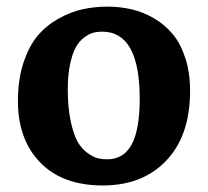

<svg xmlns="http://www.w3.org/2000/svg" viewBox="-20 -547 629 581"><path d="M291 14.2Q168.9 14.2 101.6 -55.4Q34.2 -125 34.2 -241.2Q34.2 -306.2 51 -357.2Q67.9 -408.2 94.5 -439.5Q121.1 -470.7 157.7 -491Q194.3 -511.2 230.2 -519Q266.1 -526.9 305.2 -526.9Q343.3 -526.9 378.2 -518.8Q413.1 -510.7 445.8 -491.7Q478.5 -472.7 502.4 -444.1Q526.4 -415.5 540.8 -371.3Q555.2 -327.1 555.2 -272Q555.2 -137.2 483.6 -61.5Q412.1 14.2 291 14.2ZM304.2 -64.9Q354.5 -64.9 378.7 -110.4Q402.8 -155.8 402.8 -248Q402.8 -451.2 289.1 -451.2Q274.4 -451.2 261.7 -447.8Q249 -444.3 234.4 -433.3Q219.7 -422.4 209.5 -404.1Q199.2 -385.7 192.1 -353Q185.1 -320.3 185.1 -276.9Q185.1 -221.7 193.8 -180.7Q202.6 -139.6 214.8 -118.2Q227.1 -96.7 244.9 -84Q262.7 -71.3 275.9 -68.1Q289.1 -64.9 304.2 -64.9Z"/></svg>

Font: Literata Book
Style: Bold
Weight: 700
Designer: Latin by Veronika Burian and Jose Scaglione. Greek by Irene Vlachou. Cyrillic by Vera Evstafieva
Foundry: TypeTogether
Version: Version 2.003;PS 002.003;hotconv 1.0.88;makeotf.lib2.5.64775